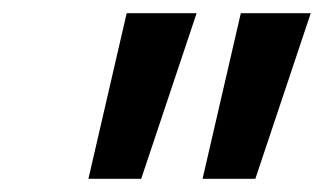

<svg xmlns="http://www.w3.org/2000/svg" viewBox="-20 -705 491 291"><path d="M451 -685 367 -434H287L345 -685ZM278 -685 194 -434H114L172 -685Z"/></svg>

Font: Kantumruy Pro Medium
Style: Italic
Weight: 500
Italic angle: -13°
Designer: Sovichet Tep
Foundry: Sovichet Tep
Version: Version 1.002